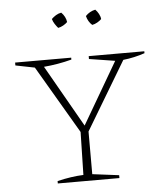

<svg xmlns="http://www.w3.org/2000/svg" viewBox="-51 -752 691 798"><g transform="rotate(-5 294.0 -353.0)"><path d="M158 0V-10Q187 -17 214.5 -21Q242 -25 267 -26L271 -205L105 -488L25 -504V-516H259V-508Q202 -493 143 -488L290 -230L440 -487L332 -504V-516H564V-508Q520 -493 474 -488L304 -204V-26L415 -12V0ZM234 -706Q252 -688 255 -665Q248 -658 237.5 -652Q227 -646 216 -644Q209 -652 202.5 -662Q196 -672 193 -683Q201 -691 211.5 -697.5Q222 -704 234 -706ZM376 -706Q384 -698 390 -687Q396 -676 397 -665Q390 -658 379.5 -652Q369 -646 358 -644Q341 -659 335 -683Q352 -701 376 -706Z"/></g></svg>

Font: Piazzolla SC Thin
Style: Regular
Weight: 100
Designer: Juan Pablo del Peral
Foundry: Huerta Tipografica
Version: Version 1.330